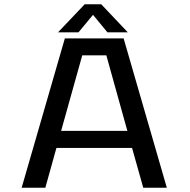

<svg xmlns="http://www.w3.org/2000/svg" viewBox="-20 -880 890 900"><path d="M579 -728.5H483.5L416 -810.5L348 -728.5H252L377 -860H454.5ZM651.5 0 599 -186.5H244.5L192.5 0H81.5L284 -700H559.5L762 0ZM365.5 -620.5 266.5 -266.5H577L478.5 -620.5Z"/></svg>

Font: League Mono Wide
Style: Regular
Weight: 400
Width: 8
Designer: Tyler Finck
Foundry: The League of Moveable Type / Tyler Finck
Version: Version 2.210